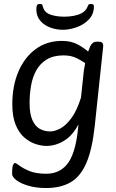

<svg xmlns="http://www.w3.org/2000/svg" viewBox="-20 -735 586 967"><path d="M292 -529Q340 -529 373.5 -510Q407 -491 424 -475Q429 -490 434 -501Q439 -512 447 -518.5Q455 -525 469 -525H475Q490 -525 495 -519.5Q500 -514 500 -504L457 -99Q444 20 414 88Q384 156 334 184Q284 212 213 212Q162 212 123 200.5Q84 189 62.5 172.5Q41 156 41 141Q41 104 46 95Q51 86 55 86Q61 86 78.5 99.5Q96 113 128.5 126.5Q161 140 213 140Q287 140 326.5 80.5Q366 21 376 -120L378 -152L390 -140Q358 -64 311.5 -32Q265 0 214 0Q189 0 159.5 -9.5Q130 -19 103 -42Q76 -65 59 -106Q42 -147 42 -210Q42 -303 73 -375Q104 -447 160 -488Q216 -529 292 -529ZM300 -456Q249 -456 215.5 -435.5Q182 -415 163 -381Q144 -347 136.5 -304Q129 -261 129 -216Q129 -162 143 -130.5Q157 -99 180.5 -86Q204 -73 233 -73Q256 -73 284 -88Q312 -103 339.5 -140Q367 -177 388 -244L401 -367Q402 -380 404.5 -392.5Q407 -405 409 -417Q394 -428 366.5 -442Q339 -456 300 -456ZM439 -715Q453 -715 453 -703Q453 -664 428 -637.5Q403 -611 366.5 -598Q330 -585 297 -585Q263 -585 232.5 -596.5Q202 -608 182.5 -631Q163 -654 163 -688Q163 -701 166 -708Q169 -715 180 -715Q193 -715 194 -708.5Q195 -702 200 -690Q209 -669 238 -660Q267 -651 304 -651Q328 -651 350 -655Q372 -659 389 -667.5Q406 -676 415 -690Q422 -702 424 -708.5Q426 -715 439 -715Z"/></svg>

Font: Asap VF Beta
Style: Italic
Weight: 400
Italic angle: -6°
Designer: Pablo Cosgaya
Foundry: Pablo Cosgaya
Version: Version 1.007